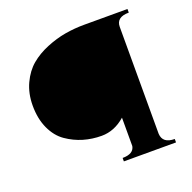

<svg xmlns="http://www.w3.org/2000/svg" viewBox="-124 -825 946 948"><g transform="rotate(-20 348.5 -350.5)"><path d="M40 -412Q40 -476 64 -527.5Q88 -579 125.5 -610.5Q163 -642 214 -663Q265 -684 314.5 -692.5Q364 -701 415 -701H643V-682Q577 -682 577 -631V-69Q580 -18 643 -18V0H369V-18Q427 -18 434 -57V-206Q377 -156 310 -156Q260 -156 214.5 -169.5Q169 -183 128.5 -211Q88 -239 64 -291Q40 -343 40 -412Z"/></g></svg>

Font: Uncial Antiqua
Style: Regular
Weight: 400
Designer: Astigmatic (AOETI)
Foundry: Astigmatic (AOETI)
Version: Version 1.000